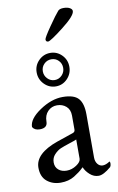

<svg xmlns="http://www.w3.org/2000/svg" viewBox="-97 -928 606 988"><g transform="rotate(-10 206.5 -434.5)"><path d="M352.5 -852.5Q352.5 -828.1 282.7 -773.9Q212.9 -719.7 200.7 -719.7Q188.5 -719.7 188.5 -732.4Q188.5 -741.2 225.6 -794.9Q262.7 -848.6 279.3 -867.2Q288.1 -876 308.1 -876Q328.1 -876 340.3 -869.1Q352.5 -862.3 352.5 -852.5ZM329.1 -316.4V-90.8Q329.1 -70.3 339.8 -56.6Q350.6 -43 366.7 -43Q382.8 -43 403.3 -56.6Q407.2 -56.6 407.2 -46.4Q407.2 -36.1 402.3 -28.3Q362.3 5.9 336.9 5.9Q311.5 5.9 291 -12.7Q270.5 -31.2 262.7 -51.8Q261.7 -51.8 255.4 -45.4Q240.2 -30.3 210.4 -11.7Q180.2 6.8 138.7 6.8Q96.7 6.8 67.4 -17.1Q38.1 -41 38.1 -88.9Q38.1 -162.6 157.7 -204.6Q175.8 -210.9 205.1 -220.7Q234.4 -230.5 244.6 -234.4Q254.9 -238.3 254.9 -250V-323.2Q254.9 -354.5 235.4 -371.6Q215.8 -388.7 187.5 -388.7Q159.2 -388.7 139.6 -368.7Q120.1 -348.6 120.1 -315.4Q120.1 -282.2 80.1 -282.2Q52.7 -282.2 42 -300.8Q42 -342.8 103.5 -384.3Q165 -425.8 223.6 -425.8Q282.2 -425.8 305.7 -399.9Q329.1 -374 329.1 -316.4ZM254.9 -97.7V-198.2Q247.1 -194.3 216.8 -184.6Q186.5 -174.8 169.4 -167.5Q152.3 -160.2 136.2 -143.1Q120.1 -126 120.1 -101.6Q120.1 -77.1 136.7 -63Q153.3 -48.8 179.7 -48.8Q206.1 -48.8 230.5 -64.9Q254.9 -81.1 254.9 -97.7ZM139.6 -511.2Q114.3 -537.1 114.3 -573.2Q114.3 -609.4 139.6 -634.8Q165 -660.2 200.2 -660.2Q235.4 -660.2 260.3 -634.8Q285.2 -609.4 285.2 -573.2Q285.2 -537.1 260.3 -511.2Q235.4 -485.4 200.2 -485.4Q165 -485.4 139.6 -511.2ZM162.1 -611.3Q146.5 -595.7 146.5 -573.2Q146.5 -550.8 162.1 -534.7Q177.7 -518.6 199.7 -518.6Q221.7 -518.6 237.3 -534.7Q252.9 -550.8 252.9 -573.2Q252.9 -595.7 237.8 -611.3Q222.7 -627 200.2 -627Q177.7 -627 162.1 -611.3Z"/></g></svg>

Font: CrimsonText-Roman
Style: Roman
Weight: 400
Version: Version 0.13